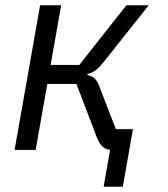

<svg xmlns="http://www.w3.org/2000/svg" viewBox="-20 -570 640 730"><path d="M398.5 0Q376 -3 363.8 -19Q351.5 -35 339 -72L270.5 -251H160L115.5 0H35.5L132.5 -550H212.5L172.5 -323H281.5L460.5 -550H545.5L382 -344Q360 -316 346.2 -304.8Q332.5 -293.5 313.5 -288.5L311 -285Q330 -282 341.5 -270Q353 -258 362 -230L420.5 -79H485.5L447 140H374Z"/></svg>

Font: JuliaMono Light
Style: Italic
Weight: 300
Italic angle: -9°
Monospace: yes
Designer: cormullion
Foundry: corm
Version: Version 0.054; ttfautohint (v1.8.4)